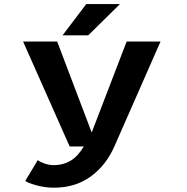

<svg xmlns="http://www.w3.org/2000/svg" viewBox="-20 -698 890 915"><path d="M278 -529.5 391 -678.5H551.5L400.5 -529.5ZM252.5 -500 417 -66.5 583.5 -500H745L525 0Q485 90.5 411.8 143.5Q338.5 196.5 237 196.5Q193.5 196.5 152.2 184.8Q111 173 100.5 164L160 65Q169 73 191.5 81Q214 89 237 89Q280.5 89 315.5 68.5Q350.5 48 379.5 0H312L90 -500Z"/></svg>

Font: League Mono Wide SemiBold
Style: Regular
Weight: 600
Width: 8
Designer: Tyler Finck
Foundry: The League of Moveable Type / Tyler Finck
Version: Version 2.210